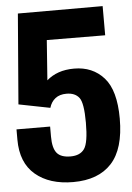

<svg xmlns="http://www.w3.org/2000/svg" viewBox="-52 -751 552 800"><g transform="rotate(-5 224.0 -351.0)"><path d="M5.4 -187.5Q5.4 -90.8 64.2 -41Q123 8.8 222.2 8.8Q327.6 8.8 382.8 -51.3Q438 -111.3 438 -237.8Q438 -356.4 390.6 -409.2Q343.3 -461.9 266.6 -461.9Q230 -461.9 201.4 -451.9Q172.9 -441.9 151.4 -422.9L163.6 -590.3L407.7 -588.9V-710.9H53.2L22.5 -333.5L153.8 -307.6Q161.1 -332.5 179 -346.4Q196.8 -360.4 225.6 -360.4Q261.2 -360.4 278.6 -338.1Q295.9 -315.9 295.9 -233.4Q295.9 -149.4 278.1 -124Q260.3 -98.6 220.2 -98.6Q179.7 -98.6 162.8 -119.4Q146 -140.1 146 -188V-230L5.4 -230.5Z"/></g></svg>

Font: Roboto Flex Super Cond Bold
Style: Regular
Weight: 700
Width: 3
Designer: Berlow after Robertson
Foundry: Google
Version: Version 3.000